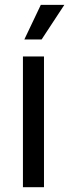

<svg xmlns="http://www.w3.org/2000/svg" viewBox="-20 -777 287 797"><path d="M75.2 0V-542.5H162.6V0ZM81.1 -613.3 149.4 -756.8H247.1L152.8 -613.3Z"/></svg>

Font: Inter 16pt
Style: Regular
Weight: 400
Version: Version 4.001;git-66647c0bb